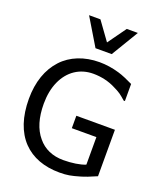

<svg xmlns="http://www.w3.org/2000/svg" viewBox="-179 -1109 1025 1233"><g transform="rotate(20 333.5 -492.5)"><path d="M469.7 -1000.5 379.9 -875.5 289.6 -1000.5H211.9L323.2 -815.4H434.1L545.4 -1000.5ZM377.9 14.2C403.8 14.2 425.8 12.7 444.8 9.3C463.9 5.9 486.3 0.5 512.2 -7.3C540 -15.1 576.2 -28.8 619.6 -48.3V-365.7H356V-280.8H523.9V-92.8C488.3 -77.6 430.7 -69.3 374 -69.3C300.3 -69.3 240.7 -95.7 199.2 -146.5C154.8 -198.7 132.8 -272.5 132.8 -367.2C132.8 -424.8 142.6 -475.6 162.1 -519.5C201.2 -606.9 274.9 -656.7 367.2 -656.7C423.3 -656.7 475.1 -643.6 516.6 -622.6C537.6 -612.8 554.7 -603.5 567.4 -594.7C580.1 -585.4 593.8 -574.2 608.4 -561H616.7V-677.7C601.1 -685.1 583.5 -693.4 564.5 -701.7C545.4 -710 528.3 -715.8 513.7 -720.2C468.8 -733.4 423.8 -740.2 378.9 -740.2C275.9 -740.2 186.5 -704.6 127.4 -640.6C65.4 -573.7 32.2 -480 32.2 -364.3C32.2 -241.7 64.9 -145.5 127 -80.6C187.5 -17.6 273.9 14.2 377.9 14.2Z"/></g></svg>

Font: SG Kara Light
Style: Regular
Weight: 400
Designer: Damoon Khanjanzadeh
Version: Version 1.000